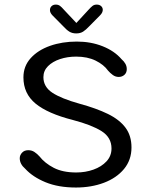

<svg xmlns="http://www.w3.org/2000/svg" viewBox="-20 -806 659 836"><path d="M310.5 10.5Q234 10.5 178.2 -12.5Q122.5 -35.5 90 -71Q66 -91.5 66 -117Q66 -130.5 76 -141.2Q86 -152 103 -152Q118 -152 129.5 -144.5Q141 -137 151.5 -125.5Q175 -95.5 214.2 -75.2Q253.5 -55 312 -55Q352 -55 387 -67.5Q422 -80 443.8 -103.5Q465.5 -127 465.5 -159.5Q465.5 -207.5 422.5 -234.8Q379.5 -262 297.5 -283.5Q187.5 -311.5 134.8 -355Q82 -398.5 82 -469Q82 -518 113.8 -553Q145.5 -588 198.2 -606.5Q251 -625 314.5 -625Q376 -625 427.2 -604.5Q478.5 -584 509 -548.5Q520 -539 526 -528.2Q532 -517.5 532 -505Q532 -489.5 521.8 -480.2Q511.5 -471 497 -471Q482.5 -471 470.8 -479.8Q459 -488.5 450.5 -498.5Q432 -524.5 396.5 -542Q361 -559.5 311.5 -559.5Q274 -559.5 241.5 -548.8Q209 -538 189 -518Q169 -498 169 -470Q169 -428 208 -402.2Q247 -376.5 326 -354.5Q399.5 -334.5 450 -309.8Q500.5 -285 526.5 -250Q552.5 -215 552.5 -164Q552.5 -109.5 520 -70.2Q487.5 -31 432.5 -10.2Q377.5 10.5 310.5 10.5ZM415.5 -739 368.5 -691.5Q354 -676 341.8 -668.2Q329.5 -660.5 312 -660.5Q294.5 -660.5 282 -668.2Q269.5 -676 255.5 -691.5L208.5 -739Q197.5 -750.5 197.5 -762Q197.5 -772.5 204.5 -779.2Q211.5 -786 223 -786Q234 -786 241.5 -780.2Q249 -774.5 257.5 -764.5L312.5 -706L366 -764Q375 -774 382.5 -780Q390 -786 401 -786Q413 -786 420.2 -779.5Q427.5 -773 427.5 -763Q427.5 -758 424.8 -751.8Q422 -745.5 415.5 -739Z"/></svg>

Font: Sono Monospace
Style: Regular
Weight: 400
Designer: Tyler Finck
Foundry: Tyler Finck
Version: Version 2.112